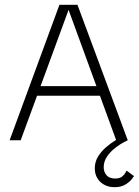

<svg xmlns="http://www.w3.org/2000/svg" viewBox="-20 -583 577 798"><path d="M456 195Q432 195 413.5 185Q395 175 384.5 157.5Q374 140 374 117Q374 90 387 68.5Q400 47 419.5 30Q439 13 458 1.5Q477 -10 490 -15.5Q503 -21 503 -21L511 0Q511 0 496 7.5Q481 15 461 30Q441 45 426 66Q411 87 411 112Q411 132 423 145.5Q435 159 458 159Q478 159 488 150.5Q498 142 502 134Q506 126 506 126L537 149Q537 149 528.5 160.5Q520 172 502 183.5Q484 195 456 195ZM20 0 227 -563H302L511 0H463L265 -542L66 0ZM121 -185 130 -225H400L408 -185Z"/></svg>

Font: Darker Grotesque
Style: Regular
Weight: 400
Designer: Gabriel Lam
Foundry: TypeRant
Version: Version 1.000;gftools[0.9.28]